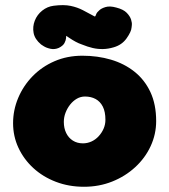

<svg xmlns="http://www.w3.org/2000/svg" viewBox="-20 -713 647 734"><path d="M301 1Q243 1 193.5 -18Q144 -37 107.5 -70.5Q71 -104 50.5 -148Q30 -192 30 -242Q30 -292 49.5 -338.5Q69 -385 104.5 -421.5Q140 -458 188.5 -479Q237 -500 295 -500Q353 -500 404 -485Q455 -470 494 -439Q533 -408 555 -361Q577 -314 577 -250Q577 -200 556 -154.5Q535 -109 497 -74Q459 -39 409 -19Q359 1 301 1ZM297 -165Q314 -165 329.5 -172Q345 -179 357 -192Q369 -205 376 -221Q383 -237 383 -255Q383 -286 373 -305.5Q363 -325 345.5 -334.5Q328 -344 305 -344Q288 -344 273.5 -335.5Q259 -327 248 -313Q237 -299 230.5 -282Q224 -265 224 -247Q224 -223 233 -204.5Q242 -186 258.5 -175.5Q275 -165 297 -165ZM205 -530Q189 -523 173 -526.5Q157 -530 147 -536.5Q137 -543 137 -543Q113 -563 108.5 -587Q104 -611 113 -634Q122 -657 141.5 -672.5Q161 -688 185 -691Q224 -696 250 -690.5Q276 -685 297 -674Q318 -663 342 -650Q345 -650 346.5 -655.5Q348 -661 352 -666Q352 -666 359.5 -673.5Q367 -681 383.5 -686Q400 -691 425 -684Q452 -677 464.5 -664Q477 -651 481 -638.5Q485 -626 484 -617Q483 -608 483 -608Q482 -592 464 -566.5Q446 -541 414 -532Q394 -526 374 -525.5Q354 -525 334.5 -529.5Q315 -534 293 -543Q281 -547 269 -553.5Q257 -560 247.5 -566.5Q238 -573 233 -576Q233 -576 232.5 -567.5Q232 -559 226.5 -548.5Q221 -538 205 -530Z"/></svg>

Font: Sour Gummy Black
Style: Regular
Weight: 900
Designer: Stefie Justprince
Foundry: Eifetstype
Version: Version 1.000